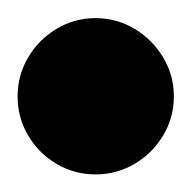

<svg xmlns="http://www.w3.org/2000/svg" viewBox="-57 -1208 215 215"><path d="M-37.3 -1100Q-37.3 -1076.3 -25.5 -1056.3Q-13.7 -1036.3 6.3 -1024.5Q26.3 -1012.7 50 -1012.7Q73.7 -1012.7 93.7 -1024.5Q113.7 -1036.3 125.7 -1056.3Q137.7 -1076.3 137.7 -1100Q137.7 -1123.7 125.7 -1143.7Q113.7 -1163.7 93.7 -1175.7Q73.7 -1187.7 50 -1187.7Q26.3 -1187.7 6.3 -1175.7Q-13.7 -1163.7 -25.5 -1143.7Q-37.3 -1123.7 -37.3 -1100Z"/></svg>

Font: Linefont Thin
Style: Regular
Weight: 100
Monospace: yes
Version: Version 3.002;gftools[0.9.33]